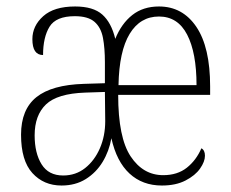

<svg xmlns="http://www.w3.org/2000/svg" viewBox="-20 -563 714 593"><path d="M170 10Q115 10 80 -28.5Q45 -67 45 -147Q45 -225 92.5 -263Q140 -301 239 -304L304 -306V-371Q304 -414 298 -446Q292 -478 272 -495.5Q252 -513 211 -513Q153 -513 133 -480.5Q113 -448 113 -393Q80 -393 80 -442Q80 -483 113.5 -513Q147 -543 212 -543Q268 -543 296 -518Q324 -493 336 -443Q355 -490 388.5 -516.5Q422 -543 471 -543Q544 -543 586.5 -480Q629 -417 629 -296V-270H345Q345 -138 383.5 -80Q422 -22 484 -22Q528 -22 557 -45Q586 -68 602 -105Q613 -99 613 -82Q613 -64 598 -42.5Q583 -21 553 -5.5Q523 10 480 10Q420 10 380 -27Q340 -64 324 -136Q317 -96 297 -63Q277 -30 245 -10Q213 10 170 10ZM587 -300Q587 -400 558 -456Q529 -512 471 -512Q413 -512 380.5 -458.5Q348 -405 346 -300ZM175 -21Q214 -21 243 -44Q272 -67 288.5 -105Q305 -143 305 -189L304 -279L243 -277Q157 -274 122 -240.5Q87 -207 87 -145Q87 -90 108.5 -55.5Q130 -21 175 -21Z"/></svg>

Font: Noto Serif Bengali Condensed ExtraLight
Style: Regular
Weight: 200
Width: 3
Designer: Juan Bruce, Universal Thirst, Indian Type Foundry and the Monotype Design Team.
Foundry: Monotype Imaging Inc.
Version: Version 2.003; ttfautohint (v1.8.4.7-5d5b)